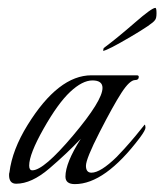

<svg xmlns="http://www.w3.org/2000/svg" viewBox="-20 -464 417 487"><path d="M347 -148Q349 -146 349 -140Q349 -134 335 -115Q246 3 170 3Q146 3 146 -16Q146 -51 185 -112Q150 -75 105 -36.5Q60 2 21 2Q3 2 3 -20Q3 -25 4 -27Q11 -84 50 -147Q128 -273 212 -273H327Q332 -273 332 -269Q332 -261 323 -261Q309 -261 288 -228.5Q267 -196 232.5 -128.5Q198 -61 198 -43.5Q198 -26 212 -26Q235 -26 276 -66Q298 -89 309 -102Q320 -115 323.5 -119Q327 -123 347 -148ZM240 -241Q240 -260 214.5 -260Q189 -260 158 -231Q127 -202 90.5 -137.5Q54 -73 54 -44Q54 -32 62 -32Q91 -32 165.5 -120.5Q240 -209 240 -241ZM374 -444Q377 -444 377 -430.5Q377 -417 373 -413Q368 -404 311 -370.5Q254 -337 242 -335Q241 -335 243 -342Q279 -369 322 -406.5Q365 -444 374 -444Z"/></svg>

Font: Italianno
Style: Regular
Weight: 400
Designer: Robert E. Leuschke
Foundry: Robert E. Leuschke
Version: Version 1.003